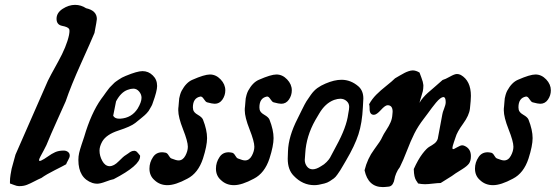

<svg xmlns="http://www.w3.org/2000/svg" viewBox="-20 -760 2261 781"><path d="M285.2 -740.2Q309.6 -740.2 330.1 -726.6Q374 -716.8 374 -682.6Q374 -676.8 364.3 -626Q350.6 -592.8 309.6 -502Q268.6 -411.1 247.1 -347.7Q240.2 -332 212.9 -271.5Q185.5 -210.9 168.9 -169.9Q166 -163.1 158.2 -148.9Q150.4 -134.8 144.5 -123.5Q138.7 -112.3 138.7 -108.4Q138.7 -105.5 141.6 -105.5Q144.5 -105.5 146.5 -106.4Q159.2 -112.3 174.8 -123.5Q190.4 -134.8 204.6 -141.1Q218.8 -147.5 239.3 -147.5Q249 -147.5 256.3 -142.1Q263.7 -136.7 263.7 -127Q263.7 -120.1 257.3 -108.9Q251 -97.7 249 -91.8Q237.3 -85 203.1 -67.9Q168.9 -50.8 148.4 -36.1Q136.7 -31.2 120.1 -22.5Q103.5 -13.7 89.8 -8.3Q76.2 -2.9 59.6 -2.9H56.6Q48.8 -2.9 36.6 -7.8Q24.4 -12.7 20.5 -13.7V-21.5Q20.5 -34.2 22.9 -49.3Q25.4 -64.5 27.3 -73.7Q29.3 -83 35.2 -102.5Q41 -122.1 43 -130.9L174.8 -431.6Q181.6 -446.3 216.3 -508.8Q251 -571.3 260.7 -617.2Q264.6 -637.7 260.7 -642.6Q255.9 -650.4 232.9 -654.8Q210 -659.2 210 -683.6Q210 -708 234.9 -724.1Q259.8 -740.2 285.2 -740.2Z M384.8 -147.5Q384.8 -126 396 -105.5Q407.2 -85 424.8 -84H425.8Q443.4 -84 462.9 -104Q482.4 -124 491.2 -128.9Q495.1 -130.9 502 -136.2Q508.8 -141.6 514.2 -144Q519.5 -146.5 525.4 -146.5H528.3Q533.2 -145.5 536.6 -142.6Q540 -139.6 543.5 -134.8Q546.9 -129.9 549.8 -127V-124Q549.8 -86.9 442.4 -31.2Q431.6 -29.3 409.7 -21Q387.7 -12.7 375 -12.7Q366.2 -12.7 356.4 -15.6Q298.8 -35.2 298.8 -109.4Q298.8 -124 301.8 -137.2Q304.7 -150.4 312 -172.4Q319.3 -194.3 322.3 -203.1Q350.6 -299.8 391.6 -357.4Q393.6 -359.4 401.4 -370.6Q409.2 -381.8 411.1 -384.3Q413.1 -386.7 419.9 -396Q426.8 -405.3 429.7 -407.7Q432.6 -410.2 439.5 -417.5Q446.3 -424.8 450.7 -427.7Q455.1 -430.7 461.9 -435.5Q468.8 -440.4 476.1 -444.3Q483.4 -448.2 491.2 -451.2Q538.1 -470.7 559.6 -470.7Q584 -470.7 601.6 -453.1Q619.1 -436.5 619.1 -410.2Q619.1 -389.6 601.6 -341.8Q599.6 -335 596.7 -329.6Q593.8 -324.2 590.3 -318.4Q586.9 -312.5 584.5 -308.6Q582 -304.7 576.7 -299.3Q571.3 -293.9 568.8 -291.5Q566.4 -289.1 559.6 -283.7Q552.7 -278.3 550.8 -276.4Q548.8 -274.4 540.5 -268.1Q532.2 -261.7 530.3 -259.8Q511.7 -245.1 461.9 -229Q412.1 -212.9 395.5 -183.6Q384.8 -164.1 384.8 -147.5ZM555.7 -362.3Q555.7 -376 545.9 -387.7Q536.1 -399.4 522.5 -399.4Q511.7 -399.4 499 -394.5Q471.7 -384.8 452.1 -347.7Q441.4 -293 440.4 -289.1Q447.3 -277.3 463.9 -277.3H469.7Q515.6 -280.3 540 -318.4Q555.7 -344.7 555.7 -362.3Z M896.5 -392.6Q896.5 -372.1 884.8 -355Q873 -337.9 853.5 -337.9Q843.8 -337.9 822.3 -343.8Q816.4 -345.7 809.6 -356.4Q802.7 -367.2 796.9 -367.2H794.9Q764.6 -361.3 764.6 -323.2Q764.6 -322.3 765.1 -319.3Q765.6 -316.4 765.6 -314.5Q767.6 -302.7 784.7 -293Q801.8 -283.2 805.7 -273.4Q822.3 -231.4 822.3 -198.2Q822.3 -167 805.7 -115.2Q786.1 -55.7 742.2 -33.2Q693.4 -6.8 661.1 -6.8Q629.9 -6.8 608.4 -27.3Q587.9 -44.9 587.9 -74.2Q587.9 -99.6 602.5 -121.1Q615.2 -140.6 639.6 -140.6Q644.5 -140.6 654.3 -138.7Q661.1 -136.7 666.5 -127Q671.9 -117.2 677.7 -115.2Q697.3 -107.4 706.1 -107.4Q723.6 -107.4 733.9 -126.5Q744.1 -145.5 744.1 -163.1Q744.1 -184.6 724.6 -233.9Q705.1 -283.2 705.1 -311.5Q705.1 -321.3 706.1 -326.2Q707 -332 707.5 -343.3Q708 -354.5 709 -359.9Q710 -365.2 712.4 -374Q714.8 -382.8 718.8 -390.6Q737.3 -424.8 762.7 -435.5Q811.5 -457 834 -457Q858.4 -457 877.4 -437Q896.5 -417 896.5 -392.6Z M1167 -392.6Q1167 -372.1 1155.3 -355Q1143.6 -337.9 1124 -337.9Q1114.3 -337.9 1092.8 -343.8Q1086.9 -345.7 1080.1 -356.4Q1073.2 -367.2 1067.4 -367.2H1065.4Q1035.2 -361.3 1035.2 -323.2Q1035.2 -322.3 1035.6 -319.3Q1036.1 -316.4 1036.1 -314.5Q1038.1 -302.7 1055.2 -293Q1072.3 -283.2 1076.2 -273.4Q1092.8 -231.4 1092.8 -198.2Q1092.8 -167 1076.2 -115.2Q1056.6 -55.7 1012.7 -33.2Q963.9 -6.8 931.6 -6.8Q900.4 -6.8 878.9 -27.3Q858.4 -44.9 858.4 -74.2Q858.4 -99.6 873 -121.1Q885.7 -140.6 910.2 -140.6Q915 -140.6 924.8 -138.7Q931.6 -136.7 937 -127Q942.4 -117.2 948.2 -115.2Q967.8 -107.4 976.6 -107.4Q994.1 -107.4 1004.4 -126.5Q1014.6 -145.5 1014.6 -163.1Q1014.6 -184.6 995.1 -233.9Q975.6 -283.2 975.6 -311.5Q975.6 -321.3 976.6 -326.2Q977.5 -332 978 -343.3Q978.5 -354.5 979.5 -359.9Q980.5 -365.2 982.9 -374Q985.4 -382.8 989.3 -390.6Q1007.8 -424.8 1033.2 -435.5Q1082 -457 1104.5 -457Q1128.9 -457 1147.9 -437Q1167 -417 1167 -392.6Z M1174.8 -44.9Q1150.4 -69.3 1150.4 -114.3Q1150.4 -119.1 1150.9 -128.9Q1151.4 -138.7 1151.4 -144.5Q1153.3 -205.1 1190.4 -277.3Q1195.3 -287.1 1208 -313Q1220.7 -338.9 1226.6 -348.1Q1232.4 -357.4 1244.6 -374.5Q1256.8 -391.6 1271 -401.9Q1285.2 -412.1 1303.7 -419.9Q1339.8 -435.5 1369.1 -435.5Q1407.2 -435.5 1438.5 -408.2Q1458 -390.6 1458 -359.4Q1458 -349.6 1456.1 -324.2Q1453.1 -259.8 1438 -213.4Q1422.9 -167 1387.7 -107.4Q1384.8 -102.5 1376 -87.4Q1367.2 -72.3 1363.8 -66.9Q1360.4 -61.5 1352.5 -50.3Q1344.7 -39.1 1337.9 -34.2Q1331.1 -29.3 1321.3 -22.9Q1311.5 -16.6 1299.8 -13.7Q1274.4 -6.8 1258.8 -6.8Q1210.9 -6.8 1174.8 -44.9ZM1219.7 -109.4Q1219.7 -94.7 1228.5 -83Q1237.3 -71.3 1252 -71.3Q1266.6 -71.3 1286.1 -84Q1298.8 -90.8 1308.6 -101.1Q1318.4 -111.3 1322.3 -118.2Q1326.2 -125 1335 -142.1Q1343.8 -159.2 1347.7 -166Q1389.6 -242.2 1396.5 -296.9Q1400.4 -316.4 1400.4 -325.2Q1400.4 -339.8 1389.6 -349.1Q1378.9 -358.4 1364.3 -358.4Q1353.5 -358.4 1338.9 -353.5Q1302.7 -339.8 1278.3 -297.9Q1276.4 -294.9 1262.7 -271.5Q1225.6 -206.1 1221.7 -136.7Q1221.7 -131.8 1220.7 -122.6Q1219.7 -113.3 1219.7 -109.4Z M1793 -344.7Q1793 -365.2 1783.2 -365.2Q1778.3 -365.2 1770.5 -359.4Q1762.7 -353.5 1753.4 -342.3Q1744.1 -331.1 1736.8 -321.3Q1729.5 -311.5 1719.2 -297.4Q1709 -283.2 1704.1 -277.3Q1680.7 -247.1 1665.5 -216.8Q1650.4 -186.5 1635.3 -147Q1620.1 -107.4 1606.4 -80.1Q1597.7 -69.3 1591.8 -55.2Q1585.9 -41 1584.5 -30.8Q1583 -20.5 1577.6 -11.7Q1572.3 -2.9 1562.5 -1Q1544.9 1 1537.1 1Q1477.5 1 1462.9 -67.4Q1474.6 -115.2 1502 -151.9Q1529.3 -188.5 1534.2 -201.2Q1540 -213.9 1551.3 -231Q1562.5 -248 1568.8 -262.7Q1575.2 -277.3 1576.2 -294.9Q1576.2 -296.9 1576.7 -300.8Q1577.1 -304.7 1577.1 -305.7Q1577.1 -332 1556.6 -332Q1546.9 -332 1529.3 -312.5Q1511.7 -293 1501 -293Q1483.4 -293 1483.4 -317.4V-320.3Q1483.4 -331.1 1481.4 -335.9Q1493.2 -357.4 1510.7 -375Q1528.3 -392.6 1551.8 -411.1Q1575.2 -429.7 1586.9 -441.4Q1592.8 -445.3 1606 -452.6Q1619.1 -460 1625.5 -463.4Q1631.8 -466.8 1641.6 -470.2Q1651.4 -473.6 1659.2 -473.6Q1671.9 -473.6 1686.5 -464.8Q1687.5 -461.9 1694.3 -443.8Q1701.2 -425.8 1702.1 -414.1V-410.2Q1702.1 -398.4 1699.7 -388.2Q1697.3 -377.9 1692.9 -364.7Q1688.5 -351.6 1686.5 -341.8Q1691.4 -351.6 1701.2 -362.8Q1710.9 -374 1719.7 -381.8Q1728.5 -389.6 1748.5 -406.7Q1768.6 -423.8 1780.3 -434.6Q1791 -437.5 1810.1 -448.2Q1829.1 -459 1838.9 -459Q1846.7 -459 1854.5 -455.1Q1895.5 -431.6 1895.5 -370.1Q1895.5 -353.5 1891.6 -318.4Q1888.7 -291 1863.8 -256.8Q1838.9 -222.7 1833 -201.2Q1832 -198.2 1826.2 -181.2Q1820.3 -164.1 1820.3 -158.2Q1820.3 -153.3 1823.2 -153.3Q1825.2 -153.3 1827.1 -154.3Q1833 -157.2 1839.8 -161.1Q1846.7 -165 1851.6 -167Q1856.4 -168.9 1860.4 -168.9Q1865.2 -168.9 1871.1 -166Q1895.5 -154.3 1895.5 -125Q1895.5 -105.5 1887.7 -94.7Q1879.9 -84 1859.4 -71.3Q1838.9 -58.6 1833 -54.7Q1820.3 -44.9 1799.8 -32.7Q1779.3 -20.5 1772.5 -15.6Q1761.7 -15.6 1741.2 -13.2Q1720.7 -10.7 1709 -10.7Q1695.3 -10.7 1680.7 -13.7Q1679.7 -15.6 1676.8 -20Q1673.8 -24.4 1672.4 -26.4Q1670.9 -28.3 1668.9 -33.7Q1667 -39.1 1666 -43.5Q1665 -47.9 1664.1 -55.7Q1663.1 -63.5 1663.1 -72.3Q1680.7 -111.3 1698.2 -134.3Q1715.8 -157.2 1726.6 -163.1Q1737.3 -168.9 1747.1 -176.3Q1756.8 -183.6 1760.7 -195.3Q1770.5 -250 1779.3 -294.9Q1780.3 -302.7 1786.6 -318.4Q1793 -334 1793 -344.7Z M2220.7 -392.6Q2220.7 -372.1 2209 -355Q2197.3 -337.9 2177.7 -337.9Q2168 -337.9 2146.5 -343.8Q2140.6 -345.7 2133.8 -356.4Q2127 -367.2 2121.1 -367.2H2119.1Q2088.9 -361.3 2088.9 -323.2Q2088.9 -322.3 2089.4 -319.3Q2089.8 -316.4 2089.8 -314.5Q2091.8 -302.7 2108.9 -293Q2126 -283.2 2129.9 -273.4Q2146.5 -231.4 2146.5 -198.2Q2146.5 -167 2129.9 -115.2Q2110.4 -55.7 2066.4 -33.2Q2017.6 -6.8 1985.4 -6.8Q1954.1 -6.8 1932.6 -27.3Q1912.1 -44.9 1912.1 -74.2Q1912.1 -99.6 1926.8 -121.1Q1939.5 -140.6 1963.9 -140.6Q1968.8 -140.6 1978.5 -138.7Q1985.4 -136.7 1990.7 -127Q1996.1 -117.2 2002 -115.2Q2021.5 -107.4 2030.3 -107.4Q2047.9 -107.4 2058.1 -126.5Q2068.4 -145.5 2068.4 -163.1Q2068.4 -184.6 2048.8 -233.9Q2029.3 -283.2 2029.3 -311.5Q2029.3 -321.3 2030.3 -326.2Q2031.2 -332 2031.7 -343.3Q2032.2 -354.5 2033.2 -359.9Q2034.2 -365.2 2036.6 -374Q2039.1 -382.8 2043 -390.6Q2061.5 -424.8 2086.9 -435.5Q2135.7 -457 2158.2 -457Q2182.6 -457 2201.7 -437Q2220.7 -417 2220.7 -392.6Z"/></svg>

Font: Essays1743
Style: Italic
Weight: 500
Italic angle: -10°
Designer: Based on the typeface in a 1743 English translation of the essays of Montaigne.  PostScript/TrueType font designed by Jo
Version: Version 002.100